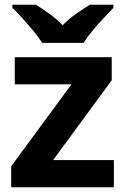

<svg xmlns="http://www.w3.org/2000/svg" viewBox="-20 -786 528 806"><path d="M458 0H27V-88L280 -432H42V-546H449V-449L203 -114H458ZM157 -606Q143 -629 120.5 -656Q98 -683 74.5 -709Q51 -735 32 -753V-766H131Q157 -750 187 -728.5Q217 -707 243 -680Q269 -707 300 -728.5Q331 -750 357 -766H456V-753Q438 -735 414 -709Q390 -683 367.5 -656Q345 -629 331 -606Z"/></svg>

Font: Noto Sans Armenian
Style: Bold
Weight: 700
Version: Version 2.007